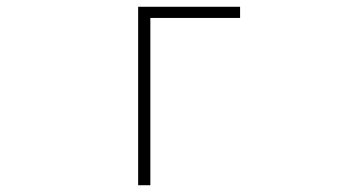

<svg xmlns="http://www.w3.org/2000/svg" viewBox="-20 -547 1040 567"><path d="M388 0H424V-494H689V-527H388Z"/></svg>

Font: Harano Aji Gothic CN ExtraLight
Style: Regular
Weight: 250
Foundry: Masamichi Hosoda
Version: HaranoAjiGothicCN-ExtraLight version 20230610;ttx 4.39.4